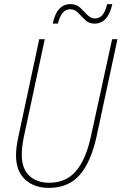

<svg xmlns="http://www.w3.org/2000/svg" viewBox="-20 -905 592 935"><path d="M262 -790Q279 -860 322 -860Q344 -860 360.5 -842.5Q377 -825 395 -807.5Q413 -790 440 -790Q506 -790 527 -885H502Q492 -845 477 -830Q462 -815 442 -815Q422 -815 405.5 -832.5Q389 -850 370.5 -867.5Q352 -885 324 -885Q256 -885 237 -790ZM450 -239 552 -714H526L423 -242Q399 -130 350.5 -72.5Q302 -15 219 -15Q159 -15 122.5 -49.5Q86 -84 86 -151Q86 -188 95 -233L198 -714H171L68 -232Q58 -184 58 -149Q58 -71 102.5 -30.5Q147 10 218 10Q313 10 368 -53Q423 -116 450 -239Z"/></svg>

Font: Noto Sans Display SemiCondensed Thin
Style: Italic
Weight: 250
Width: 4
Designer: Monotype Design team
Foundry: Monotype Imaging Inc.
Version: 1.000